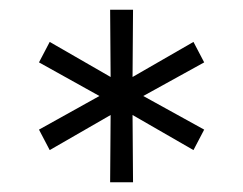

<svg xmlns="http://www.w3.org/2000/svg" viewBox="-20 -767 499 394"><path d="M206 -393H253L252 -531L377 -459L399 -501L274 -570L399 -639L377 -681L252 -609L253 -747H206L207 -609L82 -681L60 -639L184 -570L60 -501L82 -459L207 -531Z"/></svg>

Font: Arthouse Owned
Style: Regular
Weight: 400
Designer: Jeremy Tribby
Foundry: Tribby Type
Version: Version 1.000;PS 001.000;hotconv 1.0.88;makeotf.lib2.5.64775